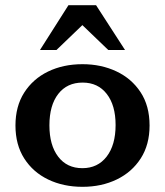

<svg xmlns="http://www.w3.org/2000/svg" viewBox="-20 -700 631 734"><path d="M295.4 14.2Q222.2 14.2 164.3 -13.7Q106.4 -41.5 72.8 -94Q39.1 -146.5 39.1 -220.2Q39.1 -293.5 72.5 -345.9Q106 -398.4 163.8 -426.5Q221.7 -454.6 295.4 -454.6Q366.7 -454.6 424.8 -427.2Q482.9 -399.9 517.3 -347.7Q551.8 -295.4 551.8 -220.2Q551.8 -147 518.1 -94.5Q484.4 -42 426.3 -13.9Q368.2 14.2 295.4 14.2ZM294.9 -57.1Q353.5 -57.1 387.7 -101.3Q421.9 -145.5 421.9 -222.2Q421.9 -297.4 388.2 -340.8Q354.5 -384.3 295.9 -384.3Q236.3 -384.3 202.6 -340.8Q168.9 -297.4 168.9 -220.7Q168.9 -145 202.4 -101.1Q235.8 -57.1 294.9 -57.1ZM132.8 -508.8 241.7 -680.2H347.2L458 -508.8H394L294.9 -604L195.8 -508.8Z"/></svg>

Font: Kameron SemiBold
Style: Regular
Weight: 600
Designer: Vernon Adams
Foundry: Vernon Adams
Version: Version 1.100